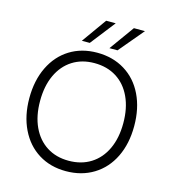

<svg xmlns="http://www.w3.org/2000/svg" viewBox="-130 -1007 1007 1123"><g transform="rotate(15 374.0 -445.5)"><path d="M56 -348Q56 -455 95.5 -536.5Q135 -618 206.5 -662.5Q278 -707 372 -707Q467 -707 539.5 -662.5Q612 -618 651.5 -536.5Q691 -455 691 -348Q691 -241 651.5 -160Q612 -79 539.5 -34.5Q467 10 372 10Q278 10 206.5 -34.5Q135 -79 95.5 -160.5Q56 -242 56 -348ZM625 -348Q625 -438 594 -505Q563 -572 506 -608Q449 -644 372 -644Q296 -644 239.5 -608Q183 -572 152 -505.5Q121 -439 121 -348Q121 -258 152 -191.5Q183 -125 239.5 -89Q296 -53 372 -53Q449 -53 506 -89Q563 -125 594 -191.5Q625 -258 625 -348ZM541 -901H608L482 -751H433ZM373 -901H431L314 -751H266Z"/></g></svg>

Font: Hanken Grotesk Light
Style: Regular
Weight: 300
Designer: Alfredo Marco Pradil
Foundry: Hanken Design Co.
Version: Version 3.014